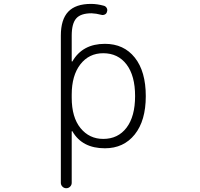

<svg xmlns="http://www.w3.org/2000/svg" viewBox="-20 -784 1040 1000"><path d="M739.3 -283.2Q739.3 -155.3 681.6 -83.5Q624 -11.7 526.4 -11.7Q408.2 -11.7 357.4 -99.6Q356.4 -101.6 355 -101.1Q353.5 -100.6 353.5 -99.6V168Q353.5 179.7 345.2 188Q336.9 196.3 325.2 196.3Q313.5 196.3 305.2 188Q296.9 179.7 296.9 168V-598.6Q296.9 -682.6 335.4 -723.1Q374 -763.7 454.1 -763.7Q486.3 -763.7 521.5 -753.9Q531.2 -751 536.1 -741.7Q541 -732.4 537.1 -722.7Q535.2 -712.9 525.9 -708.5Q516.6 -704.1 506.8 -707Q481.4 -713.9 457 -714.8Q400.4 -714.8 377 -688Q353.5 -661.1 353.5 -598.6V-464.8Q353.5 -463.9 355 -463.4Q356.4 -462.9 357.4 -464.8Q410.2 -555.7 526.4 -555.7Q625 -555.7 682.1 -483.9Q739.3 -412.1 739.3 -283.2ZM353.5 -291V-275.4Q353.5 -172.9 399.4 -116.7Q445.3 -60.5 517.6 -60.5Q594.7 -60.5 639.2 -119.1Q683.6 -177.7 683.6 -283.7Q683.6 -389.6 639.2 -448.2Q594.7 -506.8 517.6 -506.8Q443.4 -506.8 398.4 -448.7Q353.5 -390.6 353.5 -291Z"/></svg>

Font: Rounded Mgen+ 2m light
Style: Regular
Weight: 200
Designer: [Source Han Sans]
Ryoko NISHIZUKA  (kana & ideographs); Paul D. Hunt (Latin, Greek & Cyrillic); Wenlong ZHANG  (bopomofo
Version: Version 1.059.20150602